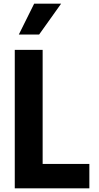

<svg xmlns="http://www.w3.org/2000/svg" viewBox="-20 -1020 536 1040"><path d="M165 -1000 82 -833H192L311 -1000ZM60 -750V0H464V-132H211V-750Z"/></svg>

Font: Oakes Bold
Style: Regular
Weight: 700
Designer: Samuel Oakes
Foundry: Samuel Oakes
Version: Version 1.003;PS 001.003;hotconv 1.0.88;makeotf.lib2.5.64775